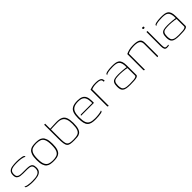

<svg xmlns="http://www.w3.org/2000/svg" viewBox="325 -1750 3002 3002"><g transform="rotate(-45 1826.5 -248.5)"><path d="M182 5Q169 5 144.5 4Q120 3 93.5 -1Q67 -5 47 -14Q41 -17 38.5 -19.5Q36 -22 35.5 -27Q35 -32 35 -40Q51 -28 79.5 -22Q108 -16 137 -14.5Q166 -13 182 -13Q219 -13 251 -16.5Q283 -20 307 -30.5Q331 -41 344.5 -62Q358 -83 358 -117Q358 -169 331.5 -183Q305 -197 258 -197H165Q134 -197 103.5 -201.5Q73 -206 52.5 -225.5Q32 -245 32 -290Q32 -340 56 -364.5Q80 -389 122.5 -396.5Q165 -404 220 -404Q240 -404 268.5 -402.5Q297 -401 327 -395Q341 -393 351.5 -389.5Q362 -386 368 -381.5Q374 -377 374 -370V-354Q363 -365 344 -371Q325 -377 302 -380.5Q279 -384 255 -385Q231 -386 210 -386Q172 -386 135.5 -381Q99 -376 76 -356.5Q53 -337 53 -291Q53 -256 67.5 -240Q82 -224 107.5 -219.5Q133 -215 166 -215H254Q290 -215 318.5 -209Q347 -203 363 -182Q379 -161 379 -115Q379 -65 352.5 -39Q326 -13 281.5 -4Q237 5 182 5Z M640 5Q602 5 569.5 -1Q537 -7 512.5 -27.5Q488 -48 474.5 -89Q461 -130 461 -199Q461 -268 474.5 -309Q488 -350 512.5 -370.5Q537 -391 569.5 -397Q602 -403 640 -403Q678 -403 710.5 -397Q743 -391 767.5 -370.5Q792 -350 805.5 -309Q819 -268 819 -199Q819 -129 805.5 -88Q792 -47 767.5 -27Q743 -7 710.5 -1Q678 5 640 5ZM640 -13Q688 -13 723 -25.5Q758 -38 776.5 -77.5Q795 -117 795 -199Q795 -281 776.5 -320.5Q758 -360 723 -372.5Q688 -385 640 -385Q592 -385 557.5 -372.5Q523 -360 504 -320.5Q485 -281 485 -199Q485 -117 504 -77.5Q523 -38 557.5 -25.5Q592 -13 640 -13Z M1095 2Q1045 2 1013.5 -4Q982 -10 965.5 -29.5Q949 -49 943 -88Q937 -127 937 -193L936 -505H958V-394Q960 -394 978 -395Q996 -396 1021 -397Q1046 -398 1069 -399Q1092 -400 1104 -400Q1171 -400 1209 -381Q1247 -362 1263 -318.5Q1279 -275 1280 -203Q1280 -126 1266 -84Q1252 -42 1227 -23.5Q1202 -5 1168 -1.5Q1134 2 1095 2ZM1095 -16Q1157 -16 1192 -29Q1227 -42 1242.5 -82.5Q1258 -123 1258 -203Q1258 -268 1242.5 -307Q1227 -346 1194.5 -364Q1162 -382 1111 -382Q1095 -382 1071 -381.5Q1047 -381 1022 -380Q997 -379 979.5 -378Q962 -377 959 -377V-192Q959 -135 963 -100Q967 -65 980 -47Q993 -29 1020.5 -22.5Q1048 -16 1095 -16Z M1570 7Q1519 7 1483 -1.5Q1447 -10 1424.5 -32.5Q1402 -55 1392 -95.5Q1382 -136 1382 -200Q1382 -269 1397.5 -314.5Q1413 -360 1454 -382.5Q1495 -405 1569 -405Q1626 -405 1661 -388Q1696 -371 1712 -334.5Q1728 -298 1728 -241V-196H1443Q1443 -203 1447 -208Q1451 -213 1461 -213H1707L1706 -246Q1704 -320 1673 -353Q1642 -386 1569 -386Q1507 -386 1471 -367Q1435 -348 1420 -307.5Q1405 -267 1405 -200Q1405 -123 1421 -82.5Q1437 -42 1473 -27Q1509 -12 1570 -12Q1590 -12 1612 -13.5Q1634 -15 1655 -18Q1676 -21 1693.5 -25Q1711 -29 1720 -34V-26Q1720 -19 1714.5 -14Q1709 -9 1689 -4Q1664 1 1633 4Q1602 7 1570 7Z M1859 0H1853Q1845 0 1840.5 -3.5Q1836 -7 1836 -16V-379Q1854 -385 1883.5 -393.5Q1913 -402 1965 -402Q2009 -402 2035 -395Q2061 -388 2073 -376.5Q2085 -365 2088.5 -351Q2092 -337 2092 -322H2070L2069 -336Q2068 -359 2051 -369Q2034 -379 2010.5 -381.5Q1987 -384 1965 -384Q1930 -384 1903 -378Q1876 -372 1859 -364Z M2330 8Q2278 8 2245 1Q2212 -6 2194 -21Q2176 -36 2169 -60Q2162 -84 2162 -118Q2162 -169 2175.5 -196Q2189 -223 2221.5 -233Q2254 -243 2310 -243Q2335 -243 2362.5 -241.5Q2390 -240 2415.5 -238Q2441 -236 2459 -233.5Q2477 -231 2483 -229Q2484 -284 2474 -316Q2464 -348 2445 -363Q2426 -378 2398.5 -382.5Q2371 -387 2338 -387Q2305 -387 2272.5 -384Q2240 -381 2215 -374Q2190 -367 2181 -355V-362Q2181 -379 2194.5 -385Q2208 -391 2220 -394Q2237 -399 2268.5 -402Q2300 -405 2331 -405Q2372 -405 2404 -400.5Q2436 -396 2458.5 -380.5Q2481 -365 2493 -333.5Q2505 -302 2505 -247L2506 -36Q2506 -13 2468.5 -2.5Q2431 8 2330 8ZM2330 -9Q2388 -9 2420 -12.5Q2452 -16 2466.5 -23Q2481 -30 2484 -40L2483 -210Q2475 -214 2448 -217.5Q2421 -221 2389.5 -224Q2358 -227 2334 -227Q2280 -227 2247 -221.5Q2214 -216 2199.5 -193Q2185 -170 2185 -119Q2185 -82 2194.5 -57.5Q2204 -33 2235 -21Q2266 -9 2330 -9Z M2650 0Q2636 0 2636 -14V-367Q2665 -382 2705 -392.5Q2745 -403 2800 -403Q2848 -403 2878.5 -396Q2909 -389 2926 -375.5Q2943 -362 2949.5 -341.5Q2956 -321 2956 -294V-14Q2956 -10 2954.5 -6.5Q2953 -3 2949.5 -1.5Q2946 0 2941 0H2934V-295Q2934 -340 2904.5 -362Q2875 -384 2800 -384Q2777 -384 2749.5 -380.5Q2722 -377 2697.5 -370.5Q2673 -364 2658 -353V0Z M3147 3Q3113 3 3102.5 -21Q3092 -45 3092 -86V-399H3114V-89Q3114 -43 3123 -28.5Q3132 -14 3156 -14Q3161 -14 3174.5 -15.5Q3188 -17 3192 -19V-2Q3189 -1 3182 0Q3175 1 3166 2Q3157 3 3147 3ZM3103 -463Q3097 -463 3090.5 -466Q3084 -469 3084 -479Q3084 -490 3089.5 -493Q3095 -496 3102 -496Q3110 -496 3116 -493.5Q3122 -491 3122 -479Q3122 -469 3115.5 -466Q3109 -463 3103 -463Z M3416 8Q3364 8 3331 1Q3298 -6 3280 -21Q3262 -36 3255 -60Q3248 -84 3248 -118Q3248 -169 3261.5 -196Q3275 -223 3307.5 -233Q3340 -243 3396 -243Q3421 -243 3448.5 -241.5Q3476 -240 3501.5 -238Q3527 -236 3545 -233.5Q3563 -231 3569 -229Q3570 -284 3560 -316Q3550 -348 3531 -363Q3512 -378 3484.5 -382.5Q3457 -387 3424 -387Q3391 -387 3358.5 -384Q3326 -381 3301 -374Q3276 -367 3267 -355V-362Q3267 -379 3280.5 -385Q3294 -391 3306 -394Q3323 -399 3354.5 -402Q3386 -405 3417 -405Q3458 -405 3490 -400.5Q3522 -396 3544.5 -380.5Q3567 -365 3579 -333.5Q3591 -302 3591 -247L3592 -36Q3592 -13 3554.5 -2.5Q3517 8 3416 8ZM3416 -9Q3474 -9 3506 -12.5Q3538 -16 3552.5 -23Q3567 -30 3570 -40L3569 -210Q3561 -214 3534 -217.5Q3507 -221 3475.5 -224Q3444 -227 3420 -227Q3366 -227 3333 -221.5Q3300 -216 3285.5 -193Q3271 -170 3271 -119Q3271 -82 3280.5 -57.5Q3290 -33 3321 -21Q3352 -9 3416 -9Z"/></g></svg>

Font: Genos Thin
Style: Regular
Weight: 100
Designer: Robert E. Leuschke
Foundry: Robert E. Leuschke
Version: Version 1.010